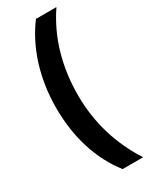

<svg xmlns="http://www.w3.org/2000/svg" viewBox="-227 -776 774 981"><g transform="rotate(-30 159.5 -285.0)"><path d="M43 -281C43 -107 91 43 181 158H302C217 27 172 -121 172 -282C172 -447 214 -599 302 -728H181C94 -612 43 -457 43 -281Z"/></g></svg>

Font: Noto Sans Lao UI Cond
Style: Bold
Weight: 700
Width: 3
Designer: Monotype Design Team
Foundry: Monotype Imaging Inc.
Version: Version 2.000